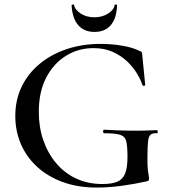

<svg xmlns="http://www.w3.org/2000/svg" viewBox="-20 -834 765 866"><path d="M417 12Q330 12 261.5 -13.5Q193 -39 145.5 -83.5Q98 -128 73.5 -186Q49 -244 49 -311Q49 -384 78 -443.5Q107 -503 159 -546Q211 -589 281 -612.5Q351 -636 434 -636Q483 -636 530.5 -628Q578 -620 608 -605Q618 -601 619.5 -598.5Q621 -596 622 -582L635 -451Q635 -448 630 -447Q625 -446 623 -449Q615 -474 597.5 -503Q580 -532 553 -557.5Q526 -583 488.5 -600Q451 -617 402 -617Q333 -617 277 -582Q221 -547 188 -483Q155 -419 155 -330Q155 -261 175 -202.5Q195 -144 232.5 -99Q270 -54 323 -29Q376 -4 442 -4Q483 -4 508 -14Q533 -24 544 -50.5Q555 -77 555 -126Q555 -174 549.5 -196.5Q544 -219 522 -226Q500 -233 451 -233Q445 -233 445 -241Q445 -249 450 -249Q518 -245 572.5 -244.5Q627 -244 687 -247Q691 -247 691.5 -240Q692 -233 687 -233Q668 -234 659 -226.5Q650 -219 647.5 -194Q645 -169 645 -116Q645 -83 647 -67Q649 -51 650.5 -43.5Q652 -36 652 -28Q652 -22 650 -20Q648 -18 641 -16Q588 -4 529 4Q470 12 417 12ZM406 -690Q359 -690 332.5 -721Q306 -752 303 -810Q303 -813 308.5 -813.5Q314 -814 314 -812Q317 -791 343 -773.5Q369 -756 406 -756Q442 -756 468.5 -773.5Q495 -791 497 -812Q498 -814 503.5 -813.5Q509 -813 508 -810Q506 -752 480 -721Q454 -690 406 -690Z"/></svg>

Font: Cormorant Garamond Light SemiBold
Style: Regular
Weight: 600
Version: Version 4.001